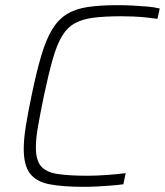

<svg xmlns="http://www.w3.org/2000/svg" viewBox="-20 -716 639 744"><path d="M306 8Q223 8 171.5 -2Q120 -12 96 -44Q72 -76 72 -139Q72 -177 80 -227Q88 -277 102 -344Q121 -437 140 -500.5Q159 -564 182.5 -602.5Q206 -641 239.5 -661.5Q273 -682 321 -689Q369 -696 436 -696Q464 -696 494 -694.5Q524 -693 552 -690.5Q580 -688 599 -683L590 -643Q570 -646 545.5 -648.5Q521 -651 496.5 -652Q472 -653 450 -653Q387 -653 343 -647.5Q299 -642 269.5 -625.5Q240 -609 220 -575.5Q200 -542 184 -485.5Q168 -429 150 -344Q136 -276 127.5 -227.5Q119 -179 119 -145Q119 -96 138.5 -72.5Q158 -49 202 -42Q246 -35 319 -35Q354 -35 395 -38Q436 -41 467 -45L458 -2Q437 1 411 3Q385 5 358 6.5Q331 8 306 8Z"/></svg>

Font: Saira Thin ExtraLight
Style: Italic
Weight: 250
Italic angle: -12°
Version: Version 1.101